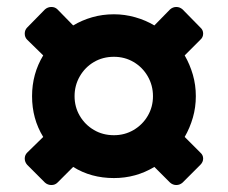

<svg xmlns="http://www.w3.org/2000/svg" viewBox="-20 -576 653 551"><path d="M109 -52 58 -103Q51 -111 51 -121Q51 -131 58 -138L104 -183Q72 -235 72 -300Q72 -364 104 -417L58 -462Q51 -469 51 -479.5Q51 -490 58 -497L109 -549Q117 -556 127.5 -556Q138 -556 145 -549L190 -503Q215 -518 244.5 -526.5Q274 -535 307 -535Q338 -535 368 -526.5Q398 -518 423 -503L468 -549Q476 -556 486 -556Q496 -556 504 -549L555 -497Q563 -490 563 -479.5Q563 -469 555 -462L510 -417Q525 -391 533.5 -361.5Q542 -332 542 -300Q542 -268 533.5 -238.5Q525 -209 510 -183L555 -138Q563 -131 563 -121Q563 -111 555 -103L504 -52Q496 -45 486 -45Q476 -45 468 -52L423 -97Q370 -65 307 -65Q241 -65 190 -97L145 -52Q138 -45 127.5 -45Q117 -45 109 -52ZM307 -188Q338 -188 363.5 -203Q389 -218 404 -243.5Q419 -269 419 -300Q419 -331 404 -357Q389 -383 363.5 -398Q338 -413 307 -413Q275 -413 249.5 -398Q224 -383 209 -357Q194 -331 194 -300Q194 -269 209 -243.5Q224 -218 249.5 -203Q275 -188 307 -188Z"/></svg>

Font: Rubik
Style: Bold
Weight: 700
Designer: Hubert and Fischer
Foundry: Hubert and Fischer
Version: Version 2.300;gftools[0.9.30]